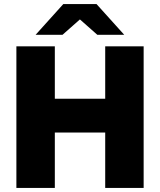

<svg xmlns="http://www.w3.org/2000/svg" viewBox="-20 -929 791 949"><path d="M61 -700H251V-441H500V-700H690V0H500V-274H251V0H61ZM293 -909H457L594 -757H461L375 -833L289 -757H156Z"/></svg>

Font: Chess Sans ExtraBold
Style: Regular
Weight: 800
Designer: Wolf Bōese
Foundry: Wolf Bōese
Version: Version 7.223